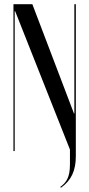

<svg xmlns="http://www.w3.org/2000/svg" viewBox="-20 -719 425 914"><path d="M334 -179H332L134 -699H44V0H50V-666H52L313 -7V63C313 126 296 149 267 171L270 175C320 139 341 93 341 24V-699H334Z"/></svg>

Font: Moniqa SemBd Display
Style: Regular
Weight: 600
Designer: Rajesh Rajput
Foundry: Rajesh Rajput
Version: Version 1.000